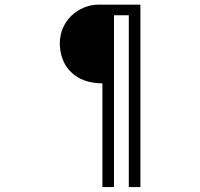

<svg xmlns="http://www.w3.org/2000/svg" viewBox="-20 -712 845 810"><path d="M572.3 -692.4V77.1H523.4V-647.5H460.9V77.1H412.1V-360.4Q369.1 -360.4 335.4 -373Q301.8 -385.7 278.8 -408.7Q255.9 -431.6 244.1 -462.4Q232.4 -493.2 232.4 -528.3Q232.4 -564.5 245.6 -594.2Q258.8 -624 281.7 -646Q304.7 -668 334.5 -680.2Q364.3 -692.4 396.5 -692.4Z"/></svg>

Font: Gamja Flower
Style: Regular
Weight: 400
Designer: YoonDesign Inc.
Foundry: YoonDesign Inc.
Version: Version 3.00;build 20171102